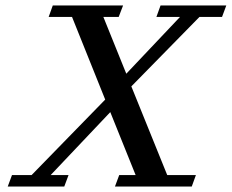

<svg xmlns="http://www.w3.org/2000/svg" viewBox="-20 -683 849 703"><path d="M8.3 0 23.9 -42H95.7L365.2 -318.4L243.7 -621.1H158.2L173.3 -663.1H430.7L414.6 -621.1H358.4L442.4 -413.1L639.2 -621.1H552.7L567.9 -663.1H808.6L793 -621.1H710.4L460.9 -366.7L592.3 -42H697.3L682.1 0H400.9L416.5 -42H476.6L383.8 -272.5L165.5 -42H231L215.3 0Z"/></svg>

Font: Elstob 6pt Medium
Style: Italic
Weight: 500
Italic angle: -20°
Designer: Peter S. Baker
Version: Version 1.015